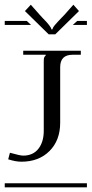

<svg xmlns="http://www.w3.org/2000/svg" viewBox="-29 -797 390 817"><path d="M-8.8 -17.1H340.8V0H-8.8ZM157.2 -536.1Q157.2 -547.9 158.9 -552.2Q160.6 -556.6 166 -562V-564H69.8V-581.1H314.9V-564H279.8Q227.1 -564 227.1 -511.2V-274.9Q227.1 -199.7 181.6 -154.3Q136.2 -108.9 62 -108.9Q37.6 -108.9 5.9 -119.1L13.2 -147Q56.2 -134.8 69.8 -134.8Q111.3 -134.8 134.3 -163.8Q157.2 -192.9 157.2 -240.2ZM-8.8 -708H85L103 -690.9H-8.8ZM299.8 -708H340.8V-690.9H280.8ZM206.1 -650.9H178.2L77.1 -750L102.1 -776.9L139.2 -734.9Q143.6 -730 150.4 -722.7Q157.2 -715.3 160.9 -711.7Q164.6 -708 169.7 -702.4Q174.8 -696.8 177.5 -693.1Q180.2 -689.5 183.3 -685.3Q186.5 -681.2 188 -678Q189.5 -674.8 189.9 -671.9H193.8Q194.8 -675.8 197.5 -680.7Q200.2 -685.5 205.8 -691.9Q211.4 -698.2 216.3 -703.6Q221.2 -709 230.5 -718.8Q239.7 -728.5 246.1 -734.9L283.2 -776.9L307.1 -750Z"/></svg>

Font: FoglihtenFr02
Style: Regular
Weight: 500
Version: Version 0.68